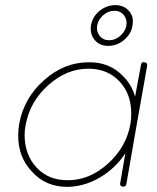

<svg xmlns="http://www.w3.org/2000/svg" viewBox="-20 -731 614 749"><path d="M497 -633V-632Q492 -599 464.5 -575.5Q437 -552 402 -552Q368 -552 349 -575.5Q330 -599 335 -632V-633Q342 -668 369.5 -689.5Q397 -711 430 -711Q463 -711 483 -688.5Q503 -666 497 -633ZM473 -632Q477 -654 463.5 -671.5Q450 -689 426 -689Q402 -689 382.5 -671.5Q363 -654 359 -632V-631Q355 -609 368.5 -591.5Q382 -574 406 -574Q430 -574 449.5 -591.5Q469 -609 473 -631ZM243 -2Q158 -2 105 -61Q51 -117 51 -202Q51 -227 55 -248Q73 -348 151.5 -418Q230 -488 325 -488Q409 -490 464 -430Q494 -399 507 -354L530 -478Q532 -491 544 -488Q556 -486 554 -474L513 -243L473 -13Q471 -3 461 -3H459Q446 -5 449 -17L469 -133Q430 -74 369.5 -38.5Q309 -3 243 -2ZM80 -243Q76 -224 76 -202Q77 -126 123 -77Q169 -28 243 -28Q328 -27 400.5 -92Q473 -157 489 -248Q492 -269 492 -289Q492 -365 445.5 -414Q399 -463 325 -463H324Q240 -463 168 -398.5Q96 -334 80 -243Z"/></svg>

Font: Quicksand
Style: Light Italic
Weight: 300
Italic angle: -12°
Designer: Andrew Paglinawan
Foundry: Andrew Paglinawan
Version: 1.002